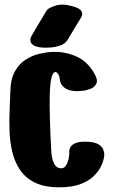

<svg xmlns="http://www.w3.org/2000/svg" viewBox="-20 -797 485 817"><path d="M178 -594Q143 -594 128 -601.5Q113 -609 110.5 -619Q108 -629 111 -636.5Q114 -644 114 -644Q114 -644 122.5 -658.5Q131 -673 142.5 -692.5Q154 -712 164.5 -729Q175 -746 178 -752Q185 -763 216 -773Q247 -783 290 -770Q319 -762 325.5 -751Q332 -740 329 -732Q326 -724 326 -724Q326 -724 316 -707.5Q306 -691 292.5 -669Q279 -647 268 -628Q257 -610 235.5 -603Q214 -596 196 -595Q178 -594 178 -594ZM423 -129Q423 -129 420 -116Q417 -103 407 -84Q397 -65 376.5 -45.5Q356 -26 321 -13Q286 0 233 0Q169 0 128.5 -20Q88 -40 65 -74.5Q42 -109 32 -151.5Q22 -194 20.5 -240Q19 -286 21 -329.5Q23 -373 24 -408Q25 -461 43.5 -493.5Q62 -526 89.5 -543.5Q117 -561 147 -568Q177 -575 201 -576Q250 -579 300 -559Q350 -539 381 -485Q397 -458 390.5 -442.5Q384 -427 367.5 -420Q351 -413 334 -411Q317 -409 312 -409Q280 -409 263.5 -418Q247 -427 240.5 -439.5Q234 -452 234 -462Q234 -470 229.5 -478.5Q225 -487 218.5 -490Q212 -493 205.5 -483Q199 -473 195 -444Q192 -421 191.5 -383.5Q191 -346 192 -304.5Q193 -263 194.5 -226Q196 -189 197.5 -165.5Q199 -142 199 -142Q199 -142 201.5 -127Q204 -112 212.5 -97Q221 -82 238 -81Q251 -80 258.5 -89.5Q266 -99 269.5 -111.5Q273 -124 274 -133.5Q275 -143 275 -143Q275 -143 274.5 -151Q274 -159 279 -169.5Q284 -180 300 -187.5Q316 -195 349 -194Q382 -193 398 -183.5Q414 -174 419 -161.5Q424 -149 423.5 -139Q423 -129 423 -129Z"/></svg>

Font: Nerko One
Style: Regular
Weight: 400
Designer: Nermin Kahrimanovic
Foundry: Nermin Kahrimanovic
Version: Version 1.101